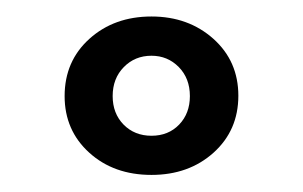

<svg xmlns="http://www.w3.org/2000/svg" viewBox="-20 -815 358 227"><path d="M56.4 -701.4Q56.4 -742.7 85.7 -769.1Q115 -795.5 159.1 -795.5Q202.7 -795.5 232.3 -769.1Q261.8 -742.7 261.8 -701.8Q261.8 -660.9 232.5 -634.5Q203.2 -608.2 159.1 -608.2Q114.5 -608.2 85.5 -634.5Q56.4 -660.9 56.4 -701.4ZM113.2 -701.4Q113.2 -680.9 126.1 -667.7Q139.1 -654.5 159.1 -654.5Q179.1 -654.5 191.8 -667.7Q204.5 -680.9 204.5 -701.4Q204.5 -722.3 191.4 -735.7Q178.2 -749.1 159.1 -749.1Q139.5 -749.1 126.4 -735.7Q113.2 -722.3 113.2 -701.4Z"/></svg>

Font: Spartan MB
Style: Bold
Weight: 700
Designer: Matt Bailey, Mirko Velimirovic
Foundry: Matt Bailey
Version: Version 1.005